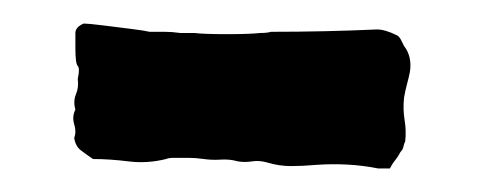

<svg xmlns="http://www.w3.org/2000/svg" viewBox="-20 -375 410 163"><path d="M328 -314Q327 -309 325.5 -303.5Q324 -298 323 -292Q322 -282 323.5 -273Q325 -264 324 -255Q323 -253 322.5 -250.5Q322 -248 320 -246Q318 -242 315.5 -239Q313 -236 311 -232H301Q276 -237 248 -235Q237 -234 227 -234Q217 -234 207 -237Q200 -239 194 -238Q188 -237 182 -238Q175 -240 167.5 -239.5Q160 -239 153 -240Q146 -241 140 -241Q134 -241 128 -241Q123 -241 121 -240Q105 -236 89 -238Q73 -240 59 -240Q53 -244 48.5 -247.5Q44 -251 43 -258Q45 -263 43 -269.5Q41 -276 44 -282Q42 -289 44.5 -295Q47 -301 46 -308Q48 -317 46 -319Q44 -321 44 -334Q44 -342 44 -347Q44 -352 51 -355Q55 -355 67 -353.5Q79 -352 91 -350.5Q103 -349 107 -348Q114 -348 120 -348Q126 -348 133 -347H145Q153 -346 172.5 -346Q192 -346 201 -347Q207 -347 210 -348Q233 -348 255.5 -348.5Q278 -349 300 -350Q307 -350 317 -345Q319 -344 320.5 -341Q322 -338 323 -336Q330 -327 328 -314Z"/></svg>

Font: Daruma Drop One
Style: Regular
Weight: 400
Designer: Maniackers Design
Version: Version 1.000